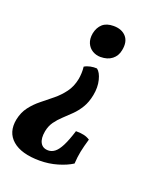

<svg xmlns="http://www.w3.org/2000/svg" viewBox="-135 -562 802 916"><g transform="rotate(20 265.5 -104.5)"><path d="M333.8 214Q304.8 232.7 261.6 245.4Q218.4 258.1 172 258.1Q78.7 258.1 33.3 218.9Q-12 179.7 1 112Q9 73 30.1 45.3Q51.1 17.6 79.2 -4.8Q107.2 -27.2 135.3 -50.1Q163.4 -73 184.9 -102.2Q206.5 -131.3 214.5 -172.3Q217 -185.9 217.7 -202.9Q218.4 -220 216.4 -235.1Q229.6 -243.2 246.5 -246.5Q263.4 -249.9 279.2 -248.8Q296.9 -235.7 305.7 -200.4Q314.5 -165.1 306.5 -123.7Q299.1 -85.2 282.6 -58.1Q266.1 -30.9 245.4 -10.6Q224.7 9.8 204.5 28.4Q184.3 47.1 169.3 68Q154.3 89 148.8 117.5Q141.8 155.4 153.8 176.8Q165.7 198.3 193.7 198.3Q211.5 198.3 226.9 186.3Q242.3 174.4 257 145.6Q271.7 116.9 287.3 66.7Q312.1 66.7 328.4 70.5Q344.7 74.3 358.9 83.5Q347.4 122.6 341.6 150.8Q335.8 179 333.8 214ZM284.9 -466.5Q327 -466.5 349.1 -441.4Q371.2 -416.4 362.1 -371.7Q356.5 -341.3 333.9 -323.6Q311.4 -305.9 275.2 -305.9Q253.5 -305.9 234.7 -317Q215.9 -328.2 206.7 -349.2Q197.6 -370.3 202.7 -399.2Q209.2 -430.6 229.2 -448.6Q249.3 -466.5 284.9 -466.5Z"/></g></svg>

Font: Vollkorn
Style: Italic
Weight: 400
Italic angle: -11°
Designer: Friedrich Althausen
Foundry: Friedrich Althausen
Version: Version 5.001